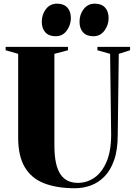

<svg xmlns="http://www.w3.org/2000/svg" viewBox="-20 -992 718 1020"><path d="M378.5 8Q280 8 212.5 -19Q145 -46 110.8 -105.2Q76.5 -164.5 76.5 -260.5V-706L10 -725V-743H341V-725L269 -706V-219Q269 -164 277.5 -126Q286 -88 302.2 -64.8Q318.5 -41.5 341.5 -31Q364.5 -20.5 393.5 -20.5Q441.5 -20.5 481.8 -48.2Q522 -76 546.2 -133Q570.5 -190 570.5 -277L565 -706L497.5 -725V-743H671V-725L611 -706L605.5 -277Q605.5 -196 586.2 -141.2Q567 -86.5 534.5 -53.8Q502 -21 461.5 -6.5Q421 8 378.5 8ZM275 -799.5Q240 -799.5 221 -820Q202 -840.5 202 -876.5Q202 -915.5 224.2 -944Q246.5 -972.5 282.5 -972.5H283.5Q318.5 -972.5 337.5 -952Q356.5 -931.5 356.5 -895.5Q356.5 -860 334.8 -829.8Q313 -799.5 276 -799.5ZM475.5 -799.5Q440.5 -799.5 421.5 -820Q402.5 -840.5 402.5 -876.5Q402.5 -915.5 424.8 -944Q447 -972.5 483 -972.5H484Q519 -972.5 538 -952Q557 -931.5 557 -895.5Q557 -860 535.2 -829.8Q513.5 -799.5 476.5 -799.5Z"/></svg>

Font: Merriweather 144pt Black
Style: Regular
Weight: 900
Version: Version 2.100